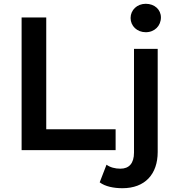

<svg xmlns="http://www.w3.org/2000/svg" viewBox="-20 -792 934 1013"><path d="M749 -622C796 -622 829 -656 829 -700C829 -741 796 -772 749 -772C703 -772 669 -739 669 -697C669 -655 703 -622 749 -622ZM94 0H590V-110H224V-700H94ZM626 201C745 201 812 127 812 10V-534H687V13C687 70 661 98 615 98C587 98 561 91 542 77L506 170C535 192 580 201 626 201Z"/></svg>

Font: Montserrat Lite SemiBold
Style: Regular
Weight: 600
Designer: Julieta Ulanovsky
Foundry: Julieta Ulanovsky
Version: Version 7.200;PS 007.200;hotconv 1.0.88;makeotf.lib2.5.64775